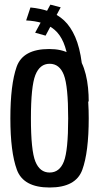

<svg xmlns="http://www.w3.org/2000/svg" viewBox="-20 -814 445 837"><path d="M196.3 3.4Q310.6 3.4 338.7 -73.6Q366.8 -150.6 366.8 -298.4Q366.8 -440.9 334.7 -520.6Q302.7 -600.3 194.2 -600.3Q79.9 -600.3 52.5 -522.7Q25.2 -445.1 25.2 -298Q25.2 -151.4 53.6 -74Q82 3.4 196.3 3.4ZM196.3 -61.9Q153.5 -61.9 134.1 -110.1Q114.8 -158.3 114.8 -298Q114.8 -437.4 134.1 -486.7Q153.5 -536 196.3 -536Q239.6 -536 258.4 -487.3Q277.2 -438.5 277.2 -298Q277.2 -157.9 258.4 -109.9Q239.6 -61.9 196.3 -61.9ZM366.8 -370.8Q366.8 -400.7 363.8 -431.2Q360.8 -461.7 353.8 -489.8Q346.8 -517.9 336.5 -539.4Q327.8 -607 308 -652.5Q288.2 -697.9 259.6 -724.7Q230.9 -751.4 193.7 -764.3Q156.4 -777.2 112.7 -781.4L94 -724.9Q132.8 -723 163.6 -713.6Q194.5 -704.1 217.9 -684.1Q241.4 -664.1 256.5 -629.4Q271.5 -594.6 279 -540Q286.4 -485.3 286.4 -407.3ZM178.7 -658.6 244.6 -782.1 199.6 -793.8 133.2 -671.4Z"/></svg>

Font: Anybody Thin Condensed
Style: Regular
Weight: 100
Width: 3
Version: Version 1.113;gftools[0.9.25]